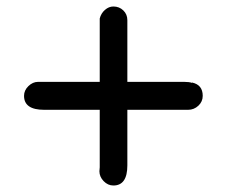

<svg xmlns="http://www.w3.org/2000/svg" viewBox="-20 -561 709 591"><path d="M54 -266Q54 -283 67.5 -296Q81 -309 97 -309H287V-504Q291 -520 303 -530.5Q315 -541 329 -541Q347 -541 359.5 -529Q372 -517 372 -499V-309H547Q562 -309 571 -306V-307Q604 -300 604 -266Q604 -248 590.5 -235.5Q577 -223 559 -223H372V-52Q372 10 329 10Q312 10 299 -3.5Q286 -17 286 -34Q286 -36 286.5 -40Q287 -44 287 -46V-223H116Q54 -223 54 -266Z"/></svg>

Font: Coval
Style: Heavy
Weight: 900
Foundry: Context Ltd
Version: Version 001.000